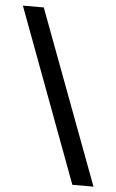

<svg xmlns="http://www.w3.org/2000/svg" viewBox="-52 -751 476 787"><g transform="rotate(5 186.0 -357.0)"><path d="M96 -714 363 0H276L10 -714Z"/></g></svg>

Font: lguzrati85
Style: Book
Weight: 400
Designer: Jelle Bosma - Monotype Design Team, Universal Thirst
Foundry: Monotype Imaging Inc.
Version: Version 2.106